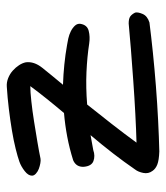

<svg xmlns="http://www.w3.org/2000/svg" viewBox="18 -646 488 564"><g transform="rotate(-90 262.0 -364.0)"><path d="M103 -334Q86 -328 71 -333.5Q56 -339 54 -362Q53 -384 73 -393Q108 -404 142.5 -410.5Q177 -417 212 -420Q234 -446 254 -471Q274 -496 291 -519Q275 -519 247 -516Q219 -513 187.5 -508Q156 -503 126.5 -498Q97 -493 78 -489Q73 -488 64.5 -489.5Q56 -491 48 -494Q40 -497 34 -502.5Q28 -508 28 -514Q28 -525 41.5 -535.5Q55 -546 69 -551Q83 -556 107 -562Q131 -568 161 -573Q191 -578 224 -582Q257 -586 289 -588Q302 -589 314.5 -584Q327 -579 336.5 -570.5Q346 -562 352.5 -552Q359 -542 361 -532Q364 -508 345 -484Q334 -470 321.5 -455Q309 -440 295 -423Q325 -422 354.5 -419Q384 -416 412 -411Q419 -410 430.5 -407.5Q442 -405 452 -400Q462 -395 468.5 -388Q475 -381 474 -372Q471 -352 453.5 -347.5Q436 -343 416 -346Q377 -352 332 -354Q287 -356 237 -352Q209 -317 180.5 -280.5Q152 -244 125 -207Q162 -208 210 -210.5Q258 -213 306.5 -216.5Q355 -220 400 -223.5Q445 -227 475 -230Q489 -230 495.5 -225.5Q502 -221 507 -211Q509 -203 503 -189Q497 -175 478 -169Q439 -164 390.5 -159Q342 -154 291 -150Q240 -146 190 -143.5Q140 -141 99 -140Q73 -141 60.5 -146Q48 -151 42 -160Q33 -172 36 -187Q39 -202 46 -211Q68 -243 93.5 -276Q119 -309 147 -342Q136 -340 125 -338Q114 -336 103 -334Z"/></g></svg>

Font: Nanum Pen
Style: Regular
Weight: 400
Designer: Doo-yul Kwak; Hyunghwan Choi; Nicolas Noh;
Foundry: NHN Corporation
Version: Version 1.10